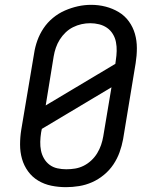

<svg xmlns="http://www.w3.org/2000/svg" viewBox="-20 -766 640 794"><path d="M253 8Q222 8 192.5 2Q163 -4 138 -19Q113 -34 96 -57.5Q79 -81 71 -109Q63 -137 63 -168Q63 -199 68 -230L121 -545Q125 -572 134.5 -598.5Q144 -625 160 -649Q176 -673 199 -692Q222 -711 248.5 -722.5Q275 -734 302 -740Q329 -746 357 -746Q388 -746 417 -738.5Q446 -731 471 -716Q496 -701 513 -677.5Q530 -654 538 -626Q546 -598 546 -567Q546 -536 541 -505L489 -190Q484 -163 474.5 -136.5Q465 -110 449 -86Q433 -62 410 -43Q387 -24 361 -12.5Q335 -1 307.5 3.5Q280 8 253 8ZM169 -330 457 -502 459 -517Q462 -536 462.5 -555Q463 -574 459.5 -592Q456 -610 446.5 -625.5Q437 -641 422.5 -651Q408 -661 390 -665.5Q372 -670 353 -670Q335 -670 317 -666Q299 -662 282 -653.5Q265 -645 251 -631.5Q237 -618 227 -602Q217 -586 211 -568.5Q205 -551 202 -533ZM254 -66Q273 -66 291 -69Q309 -72 326 -80.5Q343 -89 357.5 -102.5Q372 -116 382 -132.5Q392 -149 398 -166.5Q404 -184 407 -202L441 -405L153 -233L150 -218Q147 -199 146.5 -180Q146 -161 149.5 -143.5Q153 -126 162 -110.5Q171 -95 185 -84.5Q199 -74 217 -70Q235 -66 254 -66Z"/></svg>

Font: Iosevka Curly Slab ExObl
Style: Regular
Weight: 400
Width: 7
Italic angle: -9°
Monospace: yes
Designer: Belleve Invis
Foundry: Belleve Invis
Version: Version 11.1.0; ttfautohint (v1.8.3)